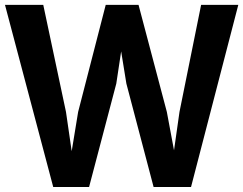

<svg xmlns="http://www.w3.org/2000/svg" viewBox="-20 -763 1001 790"><path d="M199 6.5 0.5 -743H158L251.5 -302.5L275 -141L301.5 -302.5L415 -743H550L666.5 -302.5L696 -144.5L718.5 -302.5L807.5 -743H960.5L766 6.5H612L500 -419L478.5 -551.5L458.5 -419L346.5 6.5Z"/></svg>

Font: Merriweather Sans
Style: Bold
Weight: 700
Designer: Eben Sorkin
Foundry: Eben Sorkin
Version: Version 1.008; ttfautohint (v1.7.19-72a1) -l 8 -r 50 -G 200 